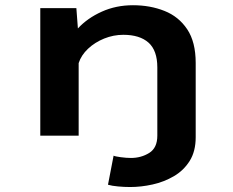

<svg xmlns="http://www.w3.org/2000/svg" viewBox="-20 -532 915 753"><path d="M138 0V-500H279.5L285.5 -420.5Q323 -461 379 -486.2Q435 -511.5 501.5 -511.5Q569 -511.5 625 -489.2Q681 -467 714.2 -417.2Q747.5 -367.5 747.5 -285V6Q747.5 61.5 724 99Q700.5 136.5 662 159Q623.5 181.5 578.5 191.5Q533.5 201.5 490.5 201.5Q467 201.5 442.8 199.2Q418.5 197 403.5 192.5L425.5 78.5Q431 81.5 453.5 84.5Q476 87.5 493.5 87.5Q533.5 87.5 565.2 67.8Q597 48 597 0V-267.5Q597 -334 562.5 -364.8Q528 -395.5 463.5 -395.5Q425 -395.5 388.5 -380.8Q352 -366 325.2 -340.8Q298.5 -315.5 288.5 -284.5V0Z"/></svg>

Font: Trispace SemiExpanded SemiBold
Style: Regular
Weight: 600
Width: 6
Designer: Tyler Finck
Foundry: Etcetera Type Company
Version: Version 1.210; ttfautohint (v1.8.3)